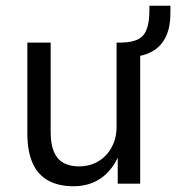

<svg xmlns="http://www.w3.org/2000/svg" viewBox="-20 -638 612 667"><path d="M235 9Q184 9 148 -10.5Q112 -30 93.5 -71Q75 -112 75 -174V-490H156V-179Q156 -138 167 -111.5Q178 -85 200 -72.5Q222 -60 254 -60Q292 -60 321.5 -77.5Q351 -95 368 -126.5Q385 -158 385 -198V-490H467V0H389V-102H394Q374 -51 333.5 -21Q293 9 235 9ZM446 -441 403 -470V-490Q441 -491 461.5 -502.5Q482 -514 490.5 -538.5Q499 -563 499 -603V-618H572V-591Q572 -546 557.5 -513.5Q543 -481 515 -463Q487 -445 446 -441Z"/></svg>

Font: Nunito Sans 10pt SemiCondensed
Style: Regular
Weight: 400
Width: 4
Designer: Vernon Adams
Foundry: Vernon Adams
Version: Version 3.101;gftools[0.9.27]